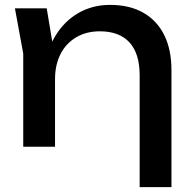

<svg xmlns="http://www.w3.org/2000/svg" viewBox="-20 -600 782 785"><path d="M41 -566H171L205 -362V0H75V-381ZM430 -580Q510 -580 566 -548Q622 -516 651.5 -456.5Q681 -397 681 -313V165H551V-292Q551 -381 509.5 -426.5Q468 -472 388 -472Q333 -472 291.5 -447.5Q250 -423 227.5 -379Q205 -335 205 -276L159 -301Q168 -389 205 -451Q242 -513 300 -546.5Q358 -580 430 -580Z"/></svg>

Font: Unbounded
Style: Regular
Weight: 400
Designer: Luke Prowse, Jean-Baptiste Morizot, Fátima Lázaro, Florian Runge
Foundry: NaN
Version: Version 1.701;gftools[0.9.28.dev5+ged2979d]